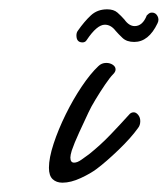

<svg xmlns="http://www.w3.org/2000/svg" viewBox="-20 -403 360 412"><path d="M114 -11Q101 -11 93 -18.5Q85 -26 85 -43Q85 -64 95 -94.5Q105 -125 121 -157.5Q137 -190 155.5 -217.5Q174 -245 191 -261Q198 -268 208 -268Q216 -268 222 -264Q228 -260 228 -254Q228 -249 223 -244Q216 -237 205.5 -221.5Q195 -206 185 -189.5Q175 -173 170 -162Q161 -143 150 -119Q139 -95 134 -80Q131 -70 131 -65Q131 -54 139 -54Q146 -54 155 -60.5Q164 -67 171 -72Q196 -92 217.5 -114.5Q239 -137 257 -157Q261 -162 267 -162Q272 -162 276.5 -156.5Q281 -151 281 -143Q281 -134 276 -128Q261 -107 234.5 -81.5Q208 -56 188 -41Q175 -31 153.5 -21Q132 -11 114 -11ZM157 -312Q144 -312 144 -327Q144 -333 147 -337Q161 -357 175 -370Q189 -383 210 -383Q224 -383 232 -376Q240 -369 247 -361Q257 -347 269 -347Q286 -347 295 -370Q297 -372 299.5 -374Q302 -376 306 -376Q314 -376 318 -368.5Q322 -361 318 -353Q299 -313 268 -313Q252 -313 243 -321.5Q234 -330 228 -337Q218 -350 205 -350Q188 -350 166 -317Q163 -312 157 -312Z"/></svg>

Font: Meow Script
Style: Regular
Weight: 400
Designer: Robert E. Leuschke
Foundry: Robert E. Leuschke
Version: Version 1.010; ttfautohint (v1.8.3)